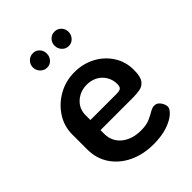

<svg xmlns="http://www.w3.org/2000/svg" viewBox="-200 -771 875 875"><g transform="rotate(-45 237.5 -333.5)"><path d="M269 8Q201 8 149 -17Q97 -42 67 -86.5Q37 -131 37 -191V-286Q37 -339 65.5 -383Q94 -427 141 -453.5Q188 -480 245 -480Q299 -480 344 -456.5Q389 -433 416.5 -391Q444 -349 444 -295Q444 -253 431 -235Q418 -217 397 -213Q376 -209 353 -209H142V-186Q142 -136 178.5 -106.5Q215 -77 272 -77Q307 -77 329 -87Q351 -97 366 -106Q381 -115 394 -115Q407 -115 416 -107Q425 -99 430 -88Q435 -77 435 -68Q435 -53 414.5 -35Q394 -17 357 -4.5Q320 8 269 8ZM142 -274H308Q330 -274 337.5 -280Q345 -286 345 -304Q345 -330 332 -352.5Q319 -375 296 -387.5Q273 -400 244 -400Q216 -400 193 -388Q170 -376 156 -355Q142 -334 142 -306ZM311 -582Q292 -582 279 -596Q266 -610 266 -629Q266 -648 279 -661.5Q292 -675 311 -675Q330 -675 343 -661.5Q356 -648 356 -629Q356 -610 343 -596Q330 -582 311 -582ZM172 -582Q153 -582 139.5 -596Q126 -610 126 -629Q126 -648 139.5 -661.5Q153 -675 172 -675Q191 -675 203.5 -661.5Q216 -648 216 -629Q216 -610 203.5 -596Q191 -582 172 -582Z"/></g></svg>

Font: Dosis SemiBold
Style: Regular
Weight: 600
Designer: EdgarTolentino, PabloImpallari, IginoMarini
Foundry: EdgarTolentino, PabloImpallari, IginoMarini
Version: Version 3.001; ttfautohint (v1.8.2)